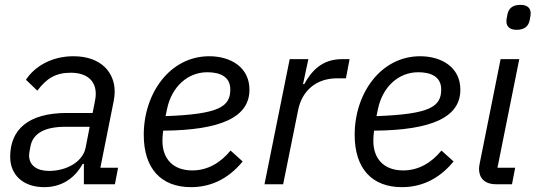

<svg xmlns="http://www.w3.org/2000/svg" viewBox="-20 -760 2209 792"><path d="M162 12C231 12 286 -21 321 -84H326V0H454L467 -68H394L449 -343C452 -358 453 -370 453 -383C453 -460 398 -528 283 -528C193 -528 123 -486 87 -431L134 -386C171 -435 208 -460 272 -460C337 -460 375 -428 375 -373C375 -363 374 -355 372 -345L362 -294H256C97 -294 22 -226 22 -113C22 -39 75 12 162 12ZM182 -55C132 -55 100 -78 100 -119C100 -126 101 -133 106 -158C116 -208 162 -237 249 -237H350L333 -150C322 -95 258 -55 182 -55Z M768 12C842 12 917 -16 981 -94L931 -139C891 -90 838 -57 773 -57C693 -57 650 -106 650 -179C650 -190 651 -207 653 -221C893 -223 1009 -277 1009 -390C1009 -483 931 -528 843 -528C681 -528 573 -375 573 -204C573 -64 645 12 768 12ZM835 -462C884 -462 930 -446 930 -391C930 -320 884 -289 663 -281L669 -310C688 -402 754 -462 835 -462Z M1148 0 1210 -307C1224 -377 1276 -437 1371 -437H1407L1422 -516H1390C1306 -516 1263 -464 1235 -413H1230L1252 -516H1175L1071 0Z M1638 12C1712 12 1787 -16 1851 -94L1801 -139C1761 -90 1708 -57 1643 -57C1563 -57 1520 -106 1520 -179C1520 -190 1521 -207 1523 -221C1763 -223 1879 -277 1879 -390C1879 -483 1801 -528 1713 -528C1551 -528 1443 -375 1443 -204C1443 -64 1515 12 1638 12ZM1705 -462C1754 -462 1800 -446 1800 -391C1800 -320 1754 -289 1533 -281L1539 -310C1558 -402 1624 -462 1705 -462Z M2111 -637C2144 -637 2160 -652 2165 -677C2169 -696 2169 -701 2169 -705C2169 -724 2158 -740 2127 -740C2094 -740 2078 -725 2073 -700C2069 -681 2069 -676 2069 -672C2069 -653 2080 -637 2111 -637ZM2092 0 2105 -68H2032L2122 -516H2045L1959 -87C1957 -77 1956 -70 1956 -63C1956 -26 1979 0 2026 0Z"/></svg>

Font: Braiins Sans
Style: Italic
Weight: 400
Italic angle: -11.31°
Designer: Mike Abbink, Paul van der Laan, Pieter van Rosmalen, Jiri Chlebus, Lubos Buracinsky
Foundry: Bold Monday, Sudetype
Version: Version 1.000;hotconv 1.0.109;makeotfexe 2.5.65596